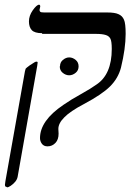

<svg xmlns="http://www.w3.org/2000/svg" viewBox="-20 -609 575 816"><path d="M159 -465V-468Q127 -468 115 -481Q103 -494 103 -518Q103 -542 119 -565Q136 -589 146 -589Q151 -589 151 -581L148 -567Q148 -562 151 -559Q154 -556 168 -556H435Q468 -556 483 -549Q500 -542 507 -525Q514 -510 514 -465Q514 -403 494 -321Q482 -276 448 -242Q414 -208 337 -167Q278 -136 253 -110Q228 -85 228 -61L229 -41Q229 -16 216 -2Q202 13 182 13Q166 13 158 2Q150 -9 150 -22Q150 -96 249 -163Q282 -186 324 -209Q367 -233 389 -249Q455 -292 455 -401Q455 -434 449 -445Q443 -456 430 -460Q415 -465 388 -465ZM10 187 7 185Q1 185 1 176L3 161L86 -306Q88 -314 89 -317Q91 -320 106 -331Q109 -333 114 -336Q119 -339 120 -340Q126 -344 128 -345Q132 -347 133 -347H136Q140 -347 140 -343L138 -328L55 142Q53 153 45 163Q37 173 25 181Q14 188 10 187ZM234 -327H235Q235 -344 247 -354Q260 -365 274 -365Q289 -365 302 -354Q314 -344 314 -327Q314 -310 302 -300Q289 -289 274 -289Q259 -289 246 -300Q234 -310 234 -327Z"/></svg>

Font: Libra Serif Modern
Style: Italic
Weight: 400
Italic angle: -12°
Designer: Stefan Peev, Context Ltd
Foundry: Stefan Peev, Context Ltd
Version: Version 1.000